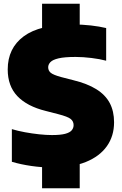

<svg xmlns="http://www.w3.org/2000/svg" viewBox="-20 -880 647 1020"><path d="M260 10Q204 10 147 1.8Q90 -6.5 43 -20.5V-194Q74.5 -184.5 112.5 -177.5Q150.5 -170.5 188.2 -166.5Q226 -162.5 256 -162.5Q301.5 -162.5 326.5 -169.2Q351.5 -176 361.2 -188Q371 -200 371 -215.5Q371 -235.5 355.5 -248Q340 -260.5 289.5 -273.5L223.5 -290.5Q124 -315 72.5 -369Q21 -423 21 -511Q21 -624 106 -687Q191 -750 366 -750Q416.5 -750 462.5 -744.8Q508.5 -739.5 544 -731V-557.5Q510.5 -566.5 465.8 -572Q421 -577.5 381.5 -577.5Q322.5 -577.5 291 -570Q259.5 -562.5 247.8 -550Q236 -537.5 236 -522.5Q236 -505 249 -493.8Q262 -482.5 303.5 -471L369.5 -454Q443.5 -436 491.5 -406.2Q539.5 -376.5 562.8 -333Q586 -289.5 586 -230.5Q586 -157 547.5 -103Q509 -49 436 -19.5Q363 10 260 10ZM203.5 120V-40H403.5V120ZM203.5 -710V-860H403.5V-710Z"/></svg>

Font: Encode Sans SC Condensed Thin Black
Style: Regular
Weight: 900
Version: Version 3.002